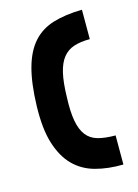

<svg xmlns="http://www.w3.org/2000/svg" viewBox="-85 -543 430 599"><g transform="rotate(-15 130.0 -243.0)"><path d="M239 -398Q209 -398 187.5 -391Q166 -384 152 -366.5Q138 -349 131 -319Q124 -289 123 -242Q121 -195 126.5 -165Q132 -135 145.5 -117.5Q159 -100 182 -93.5Q205 -87 239 -87V7Q190 8 149.5 -3Q109 -14 81 -42Q53 -70 38 -117.5Q23 -165 25 -239Q27 -312 40.5 -361Q54 -410 80 -439Q106 -468 145.5 -480Q185 -492 239 -493Z"/></g></svg>

Font: Osterbar
Style: Regular
Weight: 500
Width: 3
Designer: Peter Wiegel, Basierend auf Erbar schmal-halbfette Grotesk v. Jacob Erbar
Foundry: Peter Wiegel
Version: Version 1.0